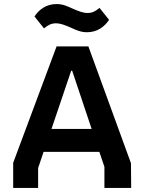

<svg xmlns="http://www.w3.org/2000/svg" viewBox="-20 -927 712 947"><path d="M409 -768C460 -768 495 -795 518 -829L471 -888C450 -871 435 -863 412 -863C389 -863 367 -872 337 -885C313 -896 290 -907 259 -907C208 -907 173 -880 150 -846L197 -787C218 -804 233 -812 256 -812C279 -812 301 -803 331 -790C355 -779 378 -768 409 -768ZM45 0H168V-98L195 -178H470L495 -104V0H627L626 -122L416 -698H259L45 -124ZM234 -291 331 -578H336L432 -291Z"/></svg>

Font: Braiins Sans SemiBold
Style: Regular
Weight: 600
Designer: Mike Abbink, Paul van der Laan, Pieter van Rosmalen, Jiri Chlebus, Lubos Buracinsky
Foundry: Bold Monday, Sudetype
Version: Version 1.000;hotconv 1.0.109;makeotfexe 2.5.65596